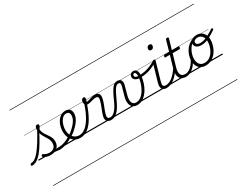

<svg xmlns="http://www.w3.org/2000/svg" viewBox="-300 -1910 4184 3310"><g transform="rotate(-30 1792.0 -255.0)"><path d="M-139 17Q-150 17 -153.5 9.5Q-157 2 -155 -7Q-153 -16 -145.5 -23.5Q-138 -31 -126 -31Q-91 -31 -52 -57.5Q-13 -84 32.5 -140Q78 -196 132.5 -283.5Q187 -371 253 -493L283 -477Q216 -344 159.5 -250Q103 -156 53 -97Q3 -38 -44 -10.5Q-91 17 -139 17ZM413 17Q394 17 373 13Q352 9 326.5 7Q301 5 268 10L295 -13Q328 -22 351.5 -25.5Q375 -29 393 -30Q411 -31 427 -31Q436 -31 440 -23.5Q444 -16 441.5 -7Q439 2 432 9.5Q425 17 413 17ZM231 19Q187 19 150 6.5Q113 -6 92 -25Q85 -32 85 -40.5Q85 -49 93 -57Q102 -66 109 -66.5Q116 -67 127 -59Q148 -45 175 -36Q202 -27 233 -27Q293 -27 326 -59.5Q359 -92 359 -150Q359 -179 350.5 -204.5Q342 -230 328 -253.5Q314 -277 298.5 -301.5Q283 -326 269.5 -352Q256 -378 247 -408Q238 -438 238 -474Q238 -514 250.5 -534.5Q263 -555 289 -555Q304 -555 310 -547.5Q316 -540 316 -530Q316 -517 308.5 -502Q301 -487 282 -461Q285 -429 295.5 -402.5Q306 -376 321 -352.5Q336 -329 352 -306.5Q368 -284 382.5 -260.5Q397 -237 406 -210Q415 -183 415 -150Q415 -72 365 -26.5Q315 19 231 19ZM0 490H550V500H0ZM0 -20H550V0H0ZM0 -505H550V-500H0ZM0 -1010H550V-1000H0Z M412 17Q399 17 395 9.5Q391 2 394 -7Q397 -16 405.5 -23.5Q414 -31 426 -31Q477 -31 535.5 -51.5Q594 -72 652 -110Q660 -115 666.5 -112Q673 -109 677 -101Q681 -93 680.5 -85Q680 -77 672 -72Q626 -42 580 -22Q534 -2 491 7.5Q448 17 412 17ZM550 490V500ZM550 -20V0ZM550 -505V-500ZM550 -1010V-1000Z M650 -106Q683 -125 713 -148.5Q743 -172 769 -198Q802 -229 827.5 -262Q853 -295 867.5 -329.5Q882 -364 882 -398Q882 -433 865.5 -451.5Q849 -470 814 -470Q804 -470 799.5 -477Q795 -484 796.5 -494Q798 -504 805 -511.5Q812 -519 825 -519Q865 -519 890 -504Q915 -489 926.5 -463.5Q938 -438 938 -405Q938 -363 920.5 -321.5Q903 -280 872.5 -241Q842 -202 802 -165Q774 -137 740 -112Q706 -87 671 -66ZM550 490H994V500H550ZM550 -20H994V0H550ZM550 -505H994V-500H550ZM550 -1010H994V-1000H550Z M822 18Q783 18 750 6.5Q717 -5 691 -27.5Q665 -50 646.5 -80.5Q628 -111 618.5 -148.5Q609 -186 609 -228Q609 -266 617.5 -307Q626 -348 643.5 -386Q661 -424 687.5 -454Q714 -484 748.5 -501.5Q783 -519 825 -519Q835 -519 839 -511.5Q843 -504 841 -494Q839 -484 832 -477Q825 -470 815 -470Q778 -470 749.5 -447Q721 -424 702 -387.5Q683 -351 672.5 -309Q662 -267 662 -230Q662 -187 674 -150Q686 -113 707.5 -86.5Q729 -60 760 -45Q791 -30 829 -30Q895 -30 956 -80Q1017 -130 1071 -225Q1125 -320 1172 -457Q1175 -465 1182.5 -467.5Q1190 -470 1198.5 -467Q1207 -464 1212 -457Q1217 -450 1213 -440Q1163 -289 1103.5 -187Q1044 -85 974 -33.5Q904 18 822 18ZM994 490H1007V500H994ZM994 -20H1007V0H994ZM994 -505H1007V-500H994ZM994 -1010H1007V-1000H994Z M1436 17Q1408 17 1387 8Q1366 -1 1354 -18.5Q1342 -36 1340 -62Q1338 -88 1348 -122Q1354 -146 1365.5 -177Q1377 -208 1391 -241.5Q1405 -275 1417 -309.5Q1429 -344 1436 -374Q1448 -420 1434.5 -436.5Q1421 -453 1394 -453Q1369 -453 1338.5 -444.5Q1308 -436 1276 -428Q1244 -420 1216 -420Q1198 -420 1185.5 -429Q1173 -438 1167 -454.5Q1161 -471 1161 -492Q1161 -510 1167 -525.5Q1173 -541 1184.5 -551Q1196 -561 1211 -561Q1226 -561 1233 -551Q1240 -541 1240 -526Q1240 -514 1235 -497Q1230 -480 1222 -466Q1239 -464 1261 -470Q1283 -476 1308.5 -484Q1334 -492 1360 -498Q1386 -504 1410 -504Q1441 -504 1462.5 -490.5Q1484 -477 1491.5 -447Q1499 -417 1487 -367Q1480 -338 1468 -304.5Q1456 -271 1442.5 -237Q1429 -203 1417 -172Q1405 -141 1399 -116Q1387 -72 1399 -51.5Q1411 -31 1449 -31Q1459 -31 1463.5 -23.5Q1468 -16 1466.5 -7Q1465 2 1457 9.5Q1449 17 1436 17ZM1006 490H1574V500H1006ZM1006 -20H1574V0H1006ZM1006 -505H1574V-500H1006ZM1006 -1010H1574V-1000H1006Z M1435 17Q1426 17 1422 9.5Q1418 2 1420 -7Q1422 -16 1429.5 -23.5Q1437 -31 1449 -31Q1467 -31 1488.5 -41Q1510 -51 1534.5 -75Q1559 -99 1586.5 -142Q1614 -185 1642 -250Q1679 -333 1707.5 -385Q1736 -437 1760 -465.5Q1784 -494 1807.5 -505Q1831 -516 1858 -516Q1868 -516 1871 -509Q1874 -502 1872 -492.5Q1870 -483 1864.5 -475.5Q1859 -468 1851 -468Q1834 -468 1817 -457Q1800 -446 1782 -421Q1764 -396 1742 -353.5Q1720 -311 1691 -247Q1656 -168 1624 -116.5Q1592 -65 1560.5 -36Q1529 -7 1498.5 5Q1468 17 1435 17ZM1573 490H1673V500H1573ZM1573 -20H1673V0H1573ZM1573 -505H1673V-500H1573ZM1573 -1010H1673V-1000H1573Z M1953 19Q1912 19 1882.5 1.5Q1853 -16 1837 -48.5Q1821 -81 1820.5 -125.5Q1820 -170 1836 -225L1882 -388Q1894 -429 1887 -448.5Q1880 -468 1853 -468Q1842 -468 1836.5 -475.5Q1831 -483 1832 -492.5Q1833 -502 1840 -509Q1847 -516 1859 -516Q1885 -516 1903 -507Q1921 -498 1931 -480.5Q1941 -463 1941.5 -437.5Q1942 -412 1933 -380L1891 -228Q1879 -186 1876 -150Q1873 -114 1880.5 -87.5Q1888 -61 1908 -45.5Q1928 -30 1962 -30Q2001 -30 2034.5 -49Q2068 -68 2096 -100Q2124 -132 2146 -172Q2168 -212 2183 -255Q2198 -298 2206.5 -338.5Q2215 -379 2215 -412Q2215 -438 2210 -454Q2205 -470 2197.5 -477.5Q2190 -485 2179 -485Q2166 -485 2161 -495Q2156 -505 2162 -515Q2168 -525 2184 -525Q2209 -525 2227 -512Q2245 -499 2254.5 -473Q2264 -447 2264 -408Q2264 -373 2255.5 -328.5Q2247 -284 2230 -235.5Q2213 -187 2187 -142Q2161 -97 2126.5 -60.5Q2092 -24 2048.5 -2.5Q2005 19 1953 19ZM1674 490H2316V500H1674ZM1674 -20H2316V0H1674ZM1674 -505H2316V-500H1674ZM1674 -1010H2316V-1000H1674Z M2234 -364Q2174 -364 2139.5 -387Q2105 -410 2105 -447Q2105 -481 2127 -503Q2149 -525 2183 -525Q2197 -525 2200 -515Q2203 -505 2197.5 -495Q2192 -485 2179 -485Q2167 -485 2158.5 -476Q2150 -467 2150 -452Q2150 -437 2159.5 -427Q2169 -417 2188.5 -412Q2208 -407 2235 -407Q2288 -407 2342 -417Q2396 -427 2451 -449Q2506 -471 2563 -504Q2570 -509 2575 -505Q2580 -501 2581.5 -493Q2583 -485 2580.5 -477Q2578 -469 2571 -464Q2517 -429 2460.5 -406.5Q2404 -384 2347.5 -374Q2291 -364 2234 -364ZM2315 490H2353V500H2315ZM2315 -20H2353V0H2315ZM2315 -505H2353V-500H2315ZM2315 -1010H2353V-1000H2315Z M2539 17Q2507 17 2485.5 7Q2464 -3 2453 -23Q2442 -43 2441.5 -72Q2441 -101 2452 -139L2555 -495Q2558 -506 2564.5 -510.5Q2571 -515 2585 -515Q2601 -515 2607 -509Q2613 -503 2610 -492L2506 -134Q2490 -81 2500 -56Q2510 -31 2553 -31Q2563 -31 2567 -23.5Q2571 -16 2569.5 -7Q2568 2 2560.5 9.5Q2553 17 2539 17ZM2636 -683Q2618 -683 2606.5 -692.5Q2595 -702 2595 -721Q2595 -745 2609.5 -763.5Q2624 -782 2651 -782Q2669 -782 2680.5 -772.5Q2692 -763 2692 -744Q2692 -721 2677.5 -702Q2663 -683 2636 -683ZM2353 490H2678V500H2353ZM2353 -20H2678V0H2353ZM2353 -505H2678V-500H2353ZM2353 -1010H2678V-1000H2353Z M2540 17Q2529 17 2524 9.5Q2519 2 2521 -7Q2523 -16 2531 -23.5Q2539 -31 2554 -31Q2584 -31 2617 -44Q2650 -57 2683.5 -83.5Q2717 -110 2751 -150Q2785 -190 2819 -244Q2827 -256 2836 -254.5Q2845 -253 2849.5 -244Q2854 -235 2848 -225Q2811 -162 2773 -116.5Q2735 -71 2696.5 -41.5Q2658 -12 2618.5 2.5Q2579 17 2540 17ZM2678 490V500ZM2678 -20V0ZM2678 -505V-500ZM2678 -1010V-1000Z M2927 17Q2883 17 2852 1Q2821 -15 2804.5 -45Q2788 -75 2787.5 -118Q2787 -161 2802 -215L2871 -452H2785Q2774 -452 2771.5 -458.5Q2769 -465 2771 -477Q2775 -489 2781 -494.5Q2787 -500 2797 -500H2885L2945 -710Q2949 -721 2955.5 -725.5Q2962 -730 2976 -730Q2992 -730 2998 -724Q3004 -718 3000 -707L2940 -500H3070Q3081 -500 3083.5 -494Q3086 -488 3083 -476Q3079 -463 3073 -457.5Q3067 -452 3057 -452H2927L2859 -219Q2844 -170 2843 -134.5Q2842 -99 2853 -76Q2864 -53 2886.5 -42Q2909 -31 2940 -31Q2950 -31 2954.5 -23.5Q2959 -16 2957.5 -7Q2956 2 2948.5 9.5Q2941 17 2927 17ZM2678 490H3066V500H2678ZM2678 -20H3066V0H2678ZM2678 -505H3066V-500H2678ZM2678 -1010H3066V-1000H2678Z M2927 17Q2916 17 2911 9.5Q2906 2 2908 -7Q2910 -16 2918 -23.5Q2926 -31 2941 -31Q2971 -31 3001 -45.5Q3031 -60 3058.5 -85.5Q3086 -111 3109 -145Q3132 -179 3148 -217Q3152 -228 3161 -228Q3170 -228 3177 -221.5Q3184 -215 3180 -204Q3162 -158 3136 -118Q3110 -78 3077.5 -47.5Q3045 -17 3007 0Q2969 17 2927 17ZM3065 490V500ZM3065 -20V0ZM3065 -505V-500ZM3065 -1010V-1000Z M3317 19Q3260 19 3220 -6Q3180 -31 3159 -75.5Q3138 -120 3138 -177Q3138 -232 3158 -290Q3178 -348 3216 -397Q3254 -446 3310 -476.5Q3366 -507 3440 -507L3437 -476Q3379 -476 3334 -447.5Q3289 -419 3258 -374Q3227 -329 3211 -277.5Q3195 -226 3195 -179Q3195 -134 3210 -100.5Q3225 -67 3253.5 -49Q3282 -31 3322 -31Q3380 -31 3422.5 -59.5Q3465 -88 3494 -133Q3523 -178 3537.5 -229Q3552 -280 3552 -325Q3552 -375 3535.5 -407.5Q3519 -440 3492.5 -456Q3466 -472 3437 -472Q3399 -472 3375.5 -458Q3352 -444 3352 -416Q3352 -400 3362 -388.5Q3372 -377 3390.5 -371Q3409 -365 3436 -365Q3469 -365 3508 -376.5Q3547 -388 3597 -414.5Q3647 -441 3713 -484Q3721 -489 3727.5 -486.5Q3734 -484 3737.5 -477Q3741 -470 3740 -462.5Q3739 -455 3732 -451Q3666 -405 3613 -377Q3560 -349 3516.5 -336Q3473 -323 3432 -323Q3392 -323 3362.5 -334Q3333 -345 3318 -366Q3303 -387 3303 -415Q3303 -444 3320 -467.5Q3337 -491 3367.5 -505Q3398 -519 3439 -519Q3485 -519 3524 -497Q3563 -475 3586.5 -433Q3610 -391 3610 -329Q3610 -287 3598.5 -239.5Q3587 -192 3564 -146Q3541 -100 3506 -63Q3471 -26 3423.5 -3.5Q3376 19 3317 19ZM3066 490H3667V500H3066ZM3066 -20H3667V0H3066ZM3066 -505H3667V-500H3066ZM3066 -1010H3667V-1000H3066Z"/></g></svg>

Font: Playwrite TZ Guides
Style: Regular
Weight: 400
Designer: Veronika Burian, José Scaglione
Foundry: TypeTogether
Version: Version 1.003